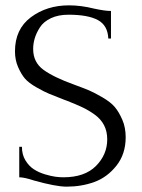

<svg xmlns="http://www.w3.org/2000/svg" viewBox="-20 -690 530 718"><path d="M450 -177Q450 -114 415.5 -70.5Q381 -27 333 -9.5Q285 8 229 8Q189 8 107 -15Q71 -27 52 -27V-141H62Q62 -112 75 -90.5Q88 -69 106.5 -57Q125 -45 148.5 -38Q172 -31 188 -29Q204 -27 217 -27Q297 -27 339 -69.5Q381 -112 381 -169Q381 -199 369 -222Q357 -245 334 -261.5Q311 -278 287.5 -289Q264 -300 231 -313Q224 -316 220 -317Q182 -332 164.5 -339Q147 -346 117 -363Q87 -380 73 -396.5Q59 -413 47.5 -439.5Q36 -466 36 -498Q36 -581 95.5 -625.5Q155 -670 238 -670Q283 -670 331 -658Q372 -649 395 -649V-546H385Q383 -595 346 -615Q309 -635 236 -635Q198 -635 170.5 -622Q143 -609 129.5 -588Q116 -567 110 -547Q104 -527 104 -507Q104 -457 142.5 -429Q181 -401 256 -374Q294 -360 313 -352Q332 -344 363 -326Q394 -308 409.5 -289.5Q425 -271 437.5 -242Q450 -213 450 -177Z"/></svg>

Font: Forum
Style: Regular
Weight: 400
Designer: Denis Masharov
Foundry: Denis Masharov
Version: Version 1.000